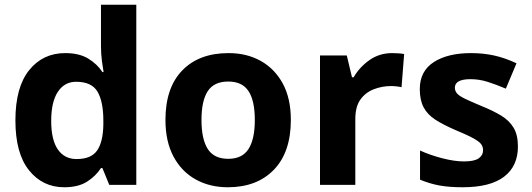

<svg xmlns="http://www.w3.org/2000/svg" viewBox="-20 -780 2243 810"><path d="M251 10Q160 10 102.5 -61.5Q45 -133 45 -272Q45 -412 103 -484Q161 -556 255 -556Q314 -556 352 -533Q390 -510 412 -476H417Q414 -492 410 -522.5Q406 -553 406 -585V-760H555V0H441L412 -71H406Q384 -37 347 -13.5Q310 10 251 10ZM303 -109Q365 -109 390 -145.5Q415 -182 416 -255V-271Q416 -351 391.5 -393Q367 -435 301 -435Q252 -435 224 -392.5Q196 -350 196 -270Q196 -190 224 -149.5Q252 -109 303 -109Z M1207 -274Q1207 -138 1135.5 -64Q1064 10 941 10Q865 10 805.5 -23Q746 -56 712 -119.5Q678 -183 678 -274Q678 -410 749 -483Q820 -556 944 -556Q1021 -556 1080 -523Q1139 -490 1173 -427.5Q1207 -365 1207 -274ZM830 -274Q830 -193 856.5 -151.5Q883 -110 943 -110Q1002 -110 1028.5 -151.5Q1055 -193 1055 -274Q1055 -355 1028.5 -395.5Q1002 -436 943 -436Q883 -436 856.5 -395.5Q830 -355 830 -274Z M1635 -556Q1646 -556 1661 -555Q1676 -554 1685 -552L1674 -412Q1667 -414 1653.5 -415.5Q1640 -417 1630 -417Q1592 -417 1557 -403.5Q1522 -390 1500.5 -360Q1479 -330 1479 -278V0H1330V-546H1443L1465 -454H1472Q1496 -496 1538 -526Q1580 -556 1635 -556Z M2165 -162Q2165 -79 2106.5 -34.5Q2048 10 1932 10Q1875 10 1834 2.5Q1793 -5 1752 -22V-145Q1796 -125 1847 -112Q1898 -99 1937 -99Q1981 -99 1999.5 -112Q2018 -125 2018 -146Q2018 -160 2010.5 -171Q2003 -182 1978 -196Q1953 -210 1900 -232Q1849 -254 1816 -275.5Q1783 -297 1767 -327.5Q1751 -358 1751 -404Q1751 -480 1810 -518Q1869 -556 1967 -556Q2018 -556 2064 -546Q2110 -536 2159 -513L2114 -406Q2074 -423 2038 -434.5Q2002 -446 1965 -446Q1932 -446 1915.5 -437Q1899 -428 1899 -410Q1899 -397 1907.5 -386.5Q1916 -376 1940.5 -364Q1965 -352 2013 -332Q2060 -313 2094 -292.5Q2128 -272 2146.5 -241.5Q2165 -211 2165 -162Z"/></svg>

Font: Noto Sans Nag Mundari
Style: Bold
Weight: 700
Version: Version 1.000